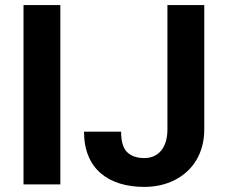

<svg xmlns="http://www.w3.org/2000/svg" viewBox="-20 -731 891 761"><path d="M73.2 -710.9V0H219.2V-710.9ZM643.6 -218.3C643.6 -145.5 607.9 -104.5 551.8 -104.5C522.9 -104.5 500.5 -112.3 484.4 -127.4C468.3 -142.6 460 -169.9 460 -209H313C313 -59.1 413.1 9.8 551.8 9.8C596.7 9.8 637.2 0.5 672.9 -17.6C744.6 -54.2 789.6 -124 789.6 -218.3V-710.9H643.6Z"/></svg>

Font: Vazirmatn
Style: Bold
Weight: 700
Designer: Saber Rastikerdar
Foundry: Saber Rastikerdar
Version: Version 33.003